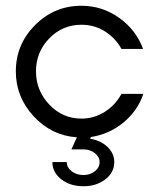

<svg xmlns="http://www.w3.org/2000/svg" viewBox="-20 -467 553 667"><path d="M402 -141H478Q458 -82 409 -41.5Q360 -1 296 9L293 15Q330 21 353.5 43.5Q377 66 377 96Q377 132 346 156Q315 180 270 180Q224 180 193 156Q162 132 162 96H212Q212 115 229 128Q246 141 270 141Q293 141 309.5 128Q326 115 326 96Q326 78 309.5 65Q293 52 270 52H228L247 10Q159 4 97 -63Q35 -130 35 -219Q35 -313 102 -380Q169 -447 263 -447Q335 -447 394 -405Q453 -363 477 -297H402Q381 -335 344.5 -358Q308 -381 263 -381Q197 -381 151 -333.5Q105 -286 105 -219Q105 -153 151 -104Q197 -55 263 -55Q307 -55 344 -78.5Q381 -102 402 -141Z"/></svg>

Font: Arcon
Style: Regular
Weight: 400
Designer: M. Zarth
Foundry: martin zarth - visuelle & digitale kommunikation
Version: Version 1.131;PS 001.131;hotconv 1.0.70;makeotf.lib2.5.58329